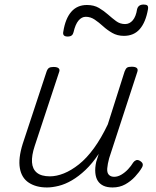

<svg xmlns="http://www.w3.org/2000/svg" viewBox="-20 -810 687 846"><path d="M187 16Q139 16 107 -5Q75 -26 67.5 -69Q60 -112 80 -176L185 -494Q189 -506 195.5 -510.5Q202 -515 216 -515Q232 -515 238.5 -509Q245 -503 240 -491L133 -167Q119 -125 121 -95Q123 -65 142.5 -49Q162 -33 200 -33Q229 -33 261.5 -46Q294 -59 328 -86Q362 -113 394 -157Q426 -201 455 -262L529 -495Q534 -508 540 -512Q546 -516 560 -516Q576 -516 582.5 -510.5Q589 -505 585 -493L461 -113Q454 -87 452.5 -68Q451 -49 459.5 -40Q468 -31 483 -31Q499 -31 515 -40.5Q531 -50 544.5 -64.5Q558 -79 567 -94Q572 -101 579.5 -104Q587 -107 597 -101Q608 -94 609 -86.5Q610 -79 605 -71Q594 -52 575 -31.5Q556 -11 531.5 2.5Q507 16 476 16Q452 16 436 8.5Q420 1 411 -13Q402 -27 400 -48.5Q398 -70 404 -97L415 -132Q387 -90 357 -61.5Q327 -33 297 -15.5Q267 2 238.5 9Q210 16 187 16ZM278 -649Q254 -649 259 -671Q268 -728 294 -758Q320 -788 363 -788Q394 -788 416 -775Q438 -762 456 -746Q474 -730 491.5 -717Q509 -704 531 -704Q551 -704 565 -720.5Q579 -737 584 -769Q589 -790 613 -790Q625 -790 629.5 -785.5Q634 -781 632 -769Q622 -712 596 -682Q570 -652 526 -652Q497 -652 474.5 -665Q452 -678 434 -694.5Q416 -711 397.5 -723.5Q379 -736 358 -736Q340 -736 326 -719.5Q312 -703 304 -668Q302 -659 296 -654Q290 -649 278 -649Z"/></svg>

Font: Playwrite CO ExtraLight
Style: Regular
Weight: 250
Version: Version 1.002